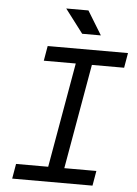

<svg xmlns="http://www.w3.org/2000/svg" viewBox="-60 -940 705 985"><g transform="rotate(5 293.0 -447.0)"><path d="M40.5 0H454.1L467.3 -76.7H302.2L397 -616.7H563L576.2 -693.4H162.6L149.4 -616.7H314L219.2 -76.7H53.7ZM333.5 -771.5H429.7L355 -893.6H240.7Z"/></g></svg>

Font: Cascadia Mono NF SemiLight
Style: Italic
Weight: 350
Italic angle: -10°
Monospace: yes
Designer: Aaron Bell
Foundry: Saja Typeworks
Version: Version 2404.023